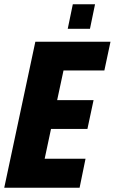

<svg xmlns="http://www.w3.org/2000/svg" viewBox="-31 -887 542 907"><path d="M136 -690H491L462 -554H269L239 -414H411L382 -278H210L180 -137H373L345 0H-11ZM313 -867H418L394 -751H289Z"/></svg>

Font: Decalotype ExtraBold Italic
Style: Regular
Weight: 800
Italic angle: -12°
Designer: Alfredo Marco Pradil
Foundry: Alfredo Marco Pradil
Version: Version 1.0